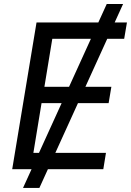

<svg xmlns="http://www.w3.org/2000/svg" viewBox="-20 -839 649 952"><path d="M94.2 92.8 509.3 -819.3H590.3L175.3 92.8ZM40.5 0 161.1 -727.5H609.4L595.7 -646.5H239.3L200.2 -408.7H532.2L518.6 -327.6H186L145.5 -81.1H505.4L492.2 0Z"/></svg>

Font: Inter 17pt
Style: Italic
Weight: 400
Italic angle: -9.3988°
Version: Version 4.001;git-66647c0bb